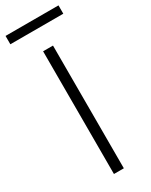

<svg xmlns="http://www.w3.org/2000/svg" viewBox="-257 -912 752 958"><g transform="rotate(-30 119.5 -433.5)"><path d="M91 0V-707H148V0ZM-33 -819V-867H272V-819Z"/></g></svg>

Font: Onest ExtraLight
Style: Regular
Weight: 250
Designer: Dmitri Voloshin, Andrey Kudryavtsev
Foundry: Dmitri Voloshin, Andrey Kudryavtsev
Version: Version 1.000;gftools[0.9.33]